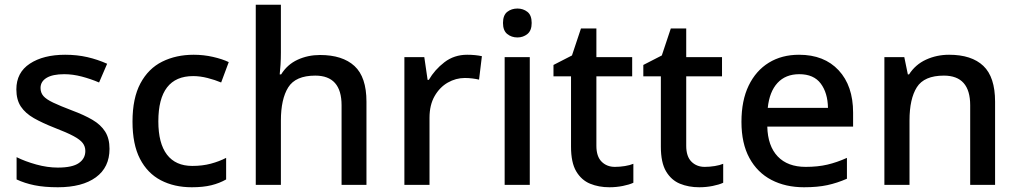

<svg xmlns="http://www.w3.org/2000/svg" viewBox="-20 -780 4296 810"><path d="M442 -152Q442 -74 384.5 -32Q327 10 224 10Q167 10 125.5 1.5Q84 -7 50 -23V-117Q86 -99 133 -86Q180 -73 224 -73Q285 -73 312.5 -92Q340 -111 340 -143Q340 -162 329 -176.5Q318 -191 290 -206Q262 -221 210 -241Q159 -261 123 -281.5Q87 -302 68 -330.5Q49 -359 49 -403Q49 -474 106 -511.5Q163 -549 255 -549Q305 -549 348.5 -539Q392 -529 432 -511L398 -432Q363 -447 325 -457Q287 -467 251 -467Q202 -467 176.5 -451.5Q151 -436 151 -409Q151 -389 163 -375Q175 -361 204.5 -347Q234 -333 284 -314Q335 -295 370 -274.5Q405 -254 423.5 -225Q442 -196 442 -152Z M789 10Q715 10 658.5 -19.5Q602 -49 570.5 -110Q539 -171 539 -267Q539 -366 572.5 -428.5Q606 -491 664.5 -520Q723 -549 797 -549Q839 -549 878.5 -540Q918 -531 945 -518L913 -432Q887 -443 855.5 -451Q824 -459 795 -459Q648 -459 648 -268Q648 -175 684.5 -127.5Q721 -80 791 -80Q834 -80 869.5 -89.5Q905 -99 934 -114V-23Q906 -7 871.5 1.5Q837 10 789 10Z M1165 -558Q1165 -531 1163.5 -507Q1162 -483 1160 -466H1166Q1192 -508 1235.5 -528Q1279 -548 1330 -548Q1425 -548 1475.5 -501.5Q1526 -455 1526 -351V0H1421V-336Q1421 -461 1310 -461Q1227 -461 1196 -411.5Q1165 -362 1165 -271V0H1059V-760H1165Z M1951 -549Q1985 -549 2013 -543L2001 -444Q1989 -447 1973 -449Q1957 -451 1941 -451Q1903 -451 1869 -431.5Q1835 -412 1813.5 -374.5Q1792 -337 1792 -283V0H1686V-539H1770L1784 -443H1789Q1814 -486 1855 -517.5Q1896 -549 1951 -549Z M2163 -744Q2187 -744 2205 -730Q2223 -716 2223 -683Q2223 -651 2205 -636.5Q2187 -622 2163 -622Q2138 -622 2120 -636.5Q2102 -651 2102 -683Q2102 -716 2120 -730Q2138 -744 2163 -744ZM2215 -539V0H2109V-539Z M2574 -76Q2595 -76 2616.5 -79.5Q2638 -83 2652 -89V-9Q2635 -1 2607.5 4.5Q2580 10 2551 10Q2506 10 2469.5 -5Q2433 -20 2411 -57Q2389 -94 2389 -161V-458H2315V-506L2393 -546L2431 -660H2496V-539H2647V-458H2496V-165Q2496 -120 2518 -98Q2540 -76 2574 -76Z M2953 -76Q2974 -76 2995.5 -79.5Q3017 -83 3031 -89V-9Q3014 -1 2986.5 4.5Q2959 10 2930 10Q2885 10 2848.5 -5Q2812 -20 2790 -57Q2768 -94 2768 -161V-458H2694V-506L2772 -546L2810 -660H2875V-539H3026V-458H2875V-165Q2875 -120 2897 -98Q2919 -76 2953 -76Z M3351 -549Q3457 -549 3518 -483.5Q3579 -418 3579 -305V-246H3217Q3219 -164 3261 -120Q3303 -76 3379 -76Q3430 -76 3470.5 -85.5Q3511 -95 3553 -114V-26Q3512 -8 3470.5 1Q3429 10 3372 10Q3294 10 3234.5 -21Q3175 -52 3141.5 -113.5Q3108 -175 3108 -266Q3108 -356 3138.5 -419Q3169 -482 3223.5 -515.5Q3278 -549 3351 -549ZM3352 -467Q3294 -467 3260 -430Q3226 -393 3219 -325H3473Q3472 -388 3442.5 -427.5Q3413 -467 3352 -467Z M3984 -549Q4079 -549 4128.5 -502Q4178 -455 4178 -351V0H4073V-336Q4073 -461 3962 -461Q3879 -461 3848 -412Q3817 -363 3817 -272V0H3711V-539H3795L3810 -466H3815Q3842 -508 3887 -528.5Q3932 -549 3984 -549Z"/></svg>

Font: Noto Sans Meetei Mayek Medium
Style: Regular
Weight: 500
Designer: Monotype Design Team and Neelakash Kshetrimayum
Foundry: Monotype Imaging Inc.
Version: Version 2.002; ttfautohint (v1.8.4.7-5d5b)